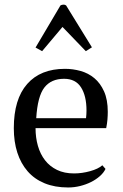

<svg xmlns="http://www.w3.org/2000/svg" viewBox="-20 -816 543 848"><path d="M41 0ZM446 -70Q438 -53 421 -38Q404 -23 382 -12Q360 -1 334 5.5Q308 12 281 12Q222 12 177 -6.5Q132 -25 102 -59.5Q72 -94 56.5 -142Q41 -190 41 -250Q41 -378 100 -445Q159 -512 267 -512Q302 -512 336 -502.5Q370 -493 396.5 -471Q423 -449 439.5 -412.5Q456 -376 456 -322Q456 -305 454.5 -287.5Q453 -270 449 -250H137Q137 -208 147.5 -171.5Q158 -135 179 -108Q200 -81 232 -65.5Q264 -50 307 -50Q342 -50 378 -60Q414 -70 432 -86ZM263 -468Q206 -468 176 -429.5Q146 -391 140 -294H360Q361 -303 361.5 -311.5Q362 -320 362 -328Q362 -392 338 -430Q314 -468 263 -468ZM166 -590 137 -606 247 -792Q252 -795 259.5 -795.5Q267 -796 272 -792L386 -607L359 -590L256 -697Z"/></svg>

Font: PT Serif
Style: Regular
Weight: 400
Designer: A.Korolkova, O.Umpeleva, V.Yefimov
Foundry: ParaType Ltd
Version: Version 1.000W OFL; ttfautohint (v1.6)